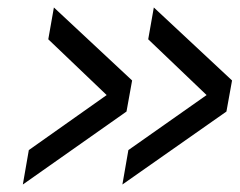

<svg xmlns="http://www.w3.org/2000/svg" viewBox="-20 -533 640 513"><path d="M41 -40 57 -132 265 -279 109 -428 124 -513 333 -318 318 -235ZM307 -40 323 -132 532 -279 376 -428 391 -513 600 -318 585 -235Z"/></svg>

Font: Overused Grotesk
Style: Italic
Weight: 400
Italic angle: -10°
Version: Version 0.003